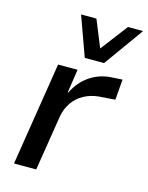

<svg xmlns="http://www.w3.org/2000/svg" viewBox="-114 -823 691 894"><g transform="rotate(15 231.5 -375.5)"><path d="M42 0 121 -498H215L198 -385H201Q227 -439 273.5 -470.5Q320 -502 379 -505L429 -508L421 -409L340 -403Q303 -399 271.5 -382Q240 -365 219.5 -335.5Q199 -306 192 -269L149 0ZM233 -560 164 -751H238L291 -621L390 -751H463L326 -560Z"/></g></svg>

Font: Nunito Sans 7pt SemiCondensed SemiBold
Style: Italic
Weight: 600
Width: 4
Italic angle: -9°
Designer: Vernon Adams
Foundry: Vernon Adams
Version: Version 3.101;gftools[0.9.27]